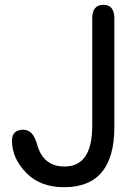

<svg xmlns="http://www.w3.org/2000/svg" viewBox="-20 -783 540 806"><path d="M460 -249Q460 2.9 249 2.9Q148.4 2.9 89.4 -58.1Q30.3 -119.1 30.3 -192.4Q30.3 -238.3 78.1 -238.3Q119.1 -238.3 135.7 -176.8Q161.1 -84 251 -84Q366.2 -84 367.2 -252V-706.1Q367.2 -762.7 414.1 -762.7Q460 -762.7 460 -706.1Z"/></svg>

Font: MotoyaLMaru
Style: W3 mono
Weight: 400
Version: Version 1.01